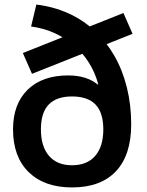

<svg xmlns="http://www.w3.org/2000/svg" viewBox="-20 -810 641 840"><path d="M295 10Q174 10 105.5 -57Q37 -124 37 -244Q37 -355 101 -417.5Q165 -480 278 -480Q319 -480 351 -470Q383 -460 408 -440L410 -441Q396 -493 368.5 -536.5Q341 -580 302.5 -612.5Q264 -645 217 -666Q170 -687 116 -694L139 -790Q214 -781 278.5 -752Q343 -723 393.5 -676Q444 -629 480 -566.5Q516 -504 535 -427.5Q554 -351 554 -266Q554 -132 487.5 -61Q421 10 295 10ZM295 -87Q361 -87 396.5 -128Q432 -169 432 -244Q432 -317 398 -352.5Q364 -388 295 -388Q227 -388 193 -352.5Q159 -317 159 -244Q159 -169 194.5 -128Q230 -87 295 -87ZM120 -487 80 -578 520 -753 560 -662Z"/></svg>

Font: M PLUS 2 Thin SemiBold
Style: Regular
Weight: 600
Version: Version 1.001